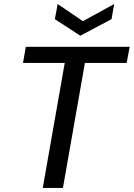

<svg xmlns="http://www.w3.org/2000/svg" viewBox="-20 -932 663 952"><path d="M192 0 301 -620H94L108 -700H623L608 -620H401L292 0ZM546 -912 533 -837 378 -755 252 -837 266 -912 391 -827Z"/></svg>

Font: DM Sans Medium
Style: Italic
Weight: 500
Italic angle: -10°
Designer: Colophon Foundry, Jonny Pinhorn
Foundry: Colophon Foundry
Version: Version 4.004;gftools[0.9.30]